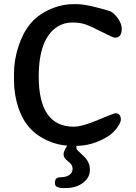

<svg xmlns="http://www.w3.org/2000/svg" viewBox="-20 -703 670 944"><path d="M250.5 199.7V192.9Q250.5 168.5 277.6 168.5Q304.7 168.5 320.8 157.2Q336.9 146 336.9 126.2Q336.9 106.4 314.7 90.1Q292.5 73.7 292.5 57.6Q292.5 40 308.6 16.1Q309.6 14.6 311 13.2Q262.2 9.3 217.8 -9.8Q109.9 -56.2 71.3 -170.4Q48.8 -236.8 48.8 -308.6V-341.8Q48.8 -407.2 70.6 -474.4Q92.3 -541.5 128.9 -585.7Q165.5 -629.9 223.6 -656.2Q281.7 -682.6 342.3 -682.6H357.9Q393.1 -682.6 454.6 -666.7Q516.1 -650.9 523.4 -647Q542.5 -637.2 560.5 -611.6Q578.6 -585.9 578.6 -561Q578.6 -517.6 543.9 -517.6Q536.6 -517.6 480.2 -546.4Q423.8 -575.2 398.4 -583.7Q373 -592.3 334.2 -592.3Q295.4 -592.3 263.2 -572.3Q170.4 -513.7 170.4 -326.7Q170.4 -80.1 342.8 -80.1Q383.3 -80.1 461.2 -113Q539.1 -146 547.4 -146Q574.2 -146 574.2 -114.3Q574.2 -101.6 555.7 -75.2Q536.6 -48.3 508.8 -31.2Q435.5 13.7 355 14.2Q356.4 20 356.4 28.8Q356.4 32.7 389.2 62.5Q421.9 92.3 421.9 129.9V133.8Q421.9 169.9 388.2 195.8Q354.5 221.7 301.3 221.7H293Q250.5 221.7 250.5 199.7Z"/></svg>

Font: Averia Gruesa Libre
Style: Regular
Weight: 500
Italic angle: -1.70001°
Version: Version 1.001